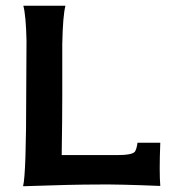

<svg xmlns="http://www.w3.org/2000/svg" viewBox="-20 -643 604 666"><path d="M536 2Q392 -4 320 -3Q230 -3 60 3Q71 -38 71 -324L72 -510Q72 -506 72 -501Q70 -589 61 -623H207Q198 -589 196 -490V-310Q196 -231 194 -105H385Q439 -105 448 -117Q454 -126 457 -148H536Q532 -46 536 2Z"/></svg>

Font: GFS Neohellenic Rg
Style: Bold
Weight: 700
Designer: Designed by Takis Katsoulidis and George D. Matthiopoulos.
Foundry: Designed by Takis Katsoulidis and George D. Matthiopoulos.
Version: Version 1.0